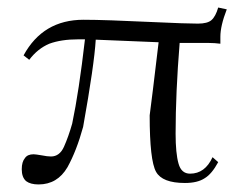

<svg xmlns="http://www.w3.org/2000/svg" viewBox="-20 -483 643 513"><path d="M585.9 -458Q568.8 -414.1 568.8 -384.8V-366.2Q553.2 -368.2 539.1 -368.2H460Q449.2 -234.9 449.2 -126Q449.2 -73.2 457 -45.9Q464.4 -19 487.8 -19Q527.8 -19 547.9 -63L563 -49.8Q545.9 -18.1 526.9 -6.8Q507.8 5.9 474.1 5.9Q413.6 5.9 397 -23.9Q379.9 -54.2 379.9 -174.8Q385.7 -217.3 403.8 -370.1L235.8 -377Q231.9 -310.5 202.1 -144Q184.6 -80.1 160.2 -36.1Q133.3 9.8 83 9.8Q61.5 9.8 49.8 1Q38.1 -9.3 38.1 -30.8Q38.1 -50.8 46.9 -61Q53.7 -70.8 69.8 -70.8Q74.7 -70.8 91.8 -67.9Q106.4 -64.9 116.2 -64.9Q139.2 -64.9 150.9 -90.8Q163.1 -118.2 172.9 -152.8Q190.9 -238.3 207 -377.9H189Q143.6 -377.9 111.8 -366.2Q80.6 -353 58.1 -323.2L43 -335Q94.7 -430.2 203.1 -430.2Q259.3 -430.2 394 -423.8Q476.6 -419.9 508.8 -419.9Q534.2 -419.9 544.9 -429.2Q556.2 -439 563 -462.9Z"/></svg>

Font: Unna Light
Style: Regular
Weight: 300
Designer: Jorge de Buen Unna
Foundry: Omnibus-Type
Version: Version 2.007;PS 002.007;hotconv 1.0.88;makeotf.lib2.5.64775